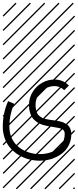

<svg xmlns="http://www.w3.org/2000/svg" viewBox="-23 -978 577 1424"><path d="M488.3 -343.3 453.1 -309.1Q422.9 -339.4 381.8 -339.4Q327.1 -339.4 283.9 -299.3Q240.7 -259.3 240.7 -198.2Q240.7 -178.2 244.6 -162.6Q248.5 -147 253.7 -136.2Q258.8 -125.5 269.8 -117.2Q280.8 -108.9 289.3 -104.2Q297.9 -99.6 314.7 -95.7Q331.5 -91.8 341.8 -90.3Q352.1 -88.9 373 -85.9Q388.7 -84 397.7 -82.5Q406.7 -81.1 422.6 -77.4Q438.5 -73.7 448.2 -69.3Q458 -64.9 470.2 -57.1Q482.4 -49.3 489.3 -39.8Q496.1 -30.3 501 -15.9Q505.9 -1.5 505.9 15.6Q505.9 55.7 491.7 89.1Q477.5 122.6 454.1 145.3Q430.7 168 399.9 183.8Q369.1 199.7 336.9 206.8Q304.7 213.9 272.5 213.9Q231.9 213.9 192.6 203.9Q153.3 193.8 117.9 172.9Q82.5 151.9 55.7 122.3Q28.8 92.8 13.2 51Q-2.4 9.3 -2.4 -39.6Q-2.4 -138.7 37.1 -228L82 -208.5Q46.4 -126.5 46.4 -39.6Q46.4 8.8 65.2 48.3Q84 87.9 116 113Q147.9 138.2 188.2 151.6Q228.5 165 272.5 165Q320.3 165 361.3 148.9Q402.3 132.8 429.7 97.9Q457 63 457 15.6Q457 -10.7 438 -20.3Q418.9 -29.8 366.2 -37.1Q346.7 -40 334 -42.2Q321.3 -44.4 301.3 -50Q281.2 -55.7 267.8 -62.5Q254.4 -69.3 238.8 -81.8Q223.1 -94.2 213.9 -109.6Q204.6 -125 198.2 -147.7Q191.9 -170.4 191.9 -198.2Q191.9 -253.4 220.2 -297.9Q248.5 -342.3 291.5 -365.2Q334.5 -388.2 381.8 -388.2Q443.8 -388.2 488.3 -343.3ZM526.9 410.6 533.7 417.5 525.4 425.8 518.6 418.9ZM526.9 304.7 533.7 311.5 419.4 425.8 412.6 418.9ZM526.9 198.7 533.7 205.6 313.5 425.8 306.6 418.9ZM526.9 92.3 533.7 99.1 207.5 425.8 200.7 418.9ZM526.9 -13.2 533.7 -6.3 101.6 425.8 94.7 418.9ZM526.9 -119.1 533.7 -112.3 3.4 418 -3.4 411.1ZM526.9 -225.6 533.7 -218.8 3.4 311.5 -3.4 304.7ZM526.9 -331.5 533.7 -324.7 3.4 205.6 -3.4 198.7ZM526.9 -438 533.7 -431.2 3.4 99.1 -3.4 92.3ZM526.9 -543.5 533.7 -536.6 3.4 -6.3 -3.4 -13.2ZM526.9 -649.4 533.7 -642.6 3.4 -112.3 -3.4 -119.1ZM526.9 -755.9 533.7 -749 3.4 -218.8 -3.4 -225.6ZM526.9 -861.8 533.7 -855 3.4 -324.7 -3.4 -331.5ZM516.6 -958 523.4 -951.2 3.4 -431.2 -3.4 -438ZM411.1 -958 418 -951.2 3.4 -536.6 -3.4 -543.5ZM305.2 -958 312 -951.2 3.4 -642.6 -3.4 -649.4ZM198.7 -958 205.6 -951.2 3.4 -749 -3.4 -755.9ZM92.3 -958 99.1 -951.2 3.4 -855 -3.4 -861.8Z"/></svg>

Font: AzarMehrMSRS2
Style: Regular
Weight: 1
Designer: Amin Abedi
Version: Version 1.00